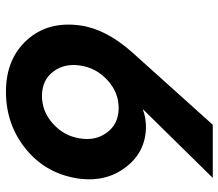

<svg xmlns="http://www.w3.org/2000/svg" viewBox="-66 -672 752 661"><g transform="rotate(90 310.5 -342.0)"><path d="M410 -698H593L356 -457Q386 -468 418 -468Q503 -467 555 -400Q607 -333 596 -241Q581 -127 496 -56.5Q411 14 296 14Q184 14 118.5 -58Q53 -130 68 -241Q80 -330 161 -421ZM206 -241Q198 -188 226.5 -149.5Q255 -111 308 -110Q363 -109 406 -147.5Q449 -186 457 -241Q466 -294 437 -333.5Q408 -373 355 -374Q300 -375 257 -336Q214 -297 206 -241Z"/></g></svg>

Font: Jost* 600 Semi
Style: Italic
Weight: 600
Italic angle: -10°
Version: Version 3.500